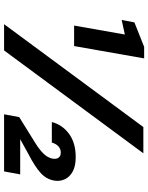

<svg xmlns="http://www.w3.org/2000/svg" viewBox="90 -834 744 965"><g transform="rotate(90 462.5 -352.0)"><path d="M109 -352 154 -607 81 -591 93 -655 216 -704H274L212 -352ZM102 0 619 -700H751L234 0ZM555 0 569 -76 701 -158Q733 -178 753 -198.5Q773 -219 778 -244Q781 -264 772.5 -274.5Q764 -285 748 -285Q729 -285 716 -273Q703 -261 697 -240H594Q607 -292 652.5 -326Q698 -360 770 -360Q816 -360 843.5 -344.5Q871 -329 882 -304Q893 -279 888 -251Q881 -212 849.5 -183.5Q818 -155 756 -123L680 -81H857L842 0Z"/></g></svg>

Font: DM Sans 10pt
Style: Bold Italic
Weight: 700
Italic angle: -10°
Version: Version 4.004;gftools[0.9.30]